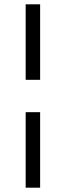

<svg xmlns="http://www.w3.org/2000/svg" viewBox="-20 -695 304 890"><path d="M166 -325H99V-675H166ZM166 175H99V-175H166Z"/></svg>

Font: Pochaevsk
Style: Regular
Weight: 400
Version: Version 1.210; ttfautohint (v1.8.4.7-5d5b)